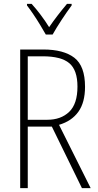

<svg xmlns="http://www.w3.org/2000/svg" viewBox="-20 -969 507 989"><path d="M203 -714Q308 -714 363 -671.5Q418 -629 418 -522Q418 -441 383.5 -393Q349 -345 284 -326L447 0H402L247 -317H123V0H84V-714ZM200 -679H123V-352H223Q294 -352 336.5 -393Q379 -434 379 -523Q379 -608 337 -643.5Q295 -679 200 -679ZM216 -791Q203 -814 186 -842Q169 -870 151 -896.5Q133 -923 119 -941V-949H143Q165 -925 189.5 -892.5Q214 -860 233 -829Q255 -861 277 -889.5Q299 -918 325 -949H349V-941Q326 -910 298 -867.5Q270 -825 251 -791Z"/></svg>

Font: Noto Sans Sinhala Condensed ExtraLight
Style: Regular
Weight: 200
Width: 3
Designer: Jelle Bosma - Monotype Design Team
Foundry: Monotype Imaging Inc.
Version: Version 2.006; ttfautohint (v1.8.4.7-5d5b)